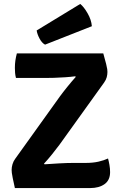

<svg xmlns="http://www.w3.org/2000/svg" viewBox="-20 -954 617 974"><path d="M284 -465Q298.5 -485 321.8 -513.8Q345 -542.5 364.5 -564L361.5 -567Q339 -564 310.2 -562Q281.5 -560 254 -559.2Q226.5 -558.5 207 -558.5H61Q57.5 -572 56.5 -584.5Q55.5 -597 55.5 -609.5Q55.5 -629.5 58 -646.8Q60.5 -664 65.5 -683H504Q514 -647.5 518.5 -629.2Q523 -611 524 -603Q525 -595 525 -589Q525 -576 521.5 -562.5Q518 -549 508 -535L281.5 -219.5Q266.5 -199 244.5 -171.8Q222.5 -144.5 203 -123.5L206 -120.5Q238.5 -123 280 -125.2Q321.5 -127.5 352 -127.5H414.5Q451.5 -127.5 479.8 -134Q508 -140.5 528 -150Q532 -136 535.2 -117.5Q538.5 -99 538.5 -81Q538.5 -40 510.5 -20Q482.5 0 438 0H55.5Q48 -33.5 44.5 -51Q41 -68.5 40 -77Q39 -85.5 39 -92Q39 -106 43.5 -121.2Q48 -136.5 57.5 -149ZM387 -934Q405 -920 424.2 -886.8Q443.5 -853.5 446 -821L208.5 -727.5Q192.5 -736 180.8 -758Q169 -780 166 -799.5Z"/></svg>

Font: Signika Negative SC
Style: Bold
Weight: 700
Designer: Anna Giedryś
Foundry: Anna Giedryś
Version: Version 2.000; ttfautohint (v1.8.3) -l 8 -r 50 -G 200 -x 9 -